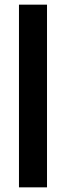

<svg xmlns="http://www.w3.org/2000/svg" viewBox="-20 -805 288 825"><path d="M61.5 0H182V-785H61.5Z"/></svg>

Font: Anybody Thin Medium
Style: Regular
Weight: 500
Version: Version 1.113;gftools[0.9.25]